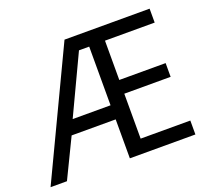

<svg xmlns="http://www.w3.org/2000/svg" viewBox="-122 -869 1124 1024"><g transform="rotate(-20 440.0 -357.0)"><path d="M821 0H449V-221H199L92 0H-1L338 -714H821V-635H539V-412H802V-334H539V-79H821ZM234 -301H449V-634H391Z"/></g></svg>

Font: Noto Sans Khudawadi
Style: Regular
Weight: 400
Designer: Monotype Design Team
Foundry: Monotype Imaging Inc.
Version: Version 2.003; ttfautohint (v1.8.4.7-5d5b)